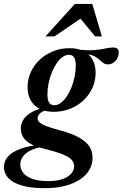

<svg xmlns="http://www.w3.org/2000/svg" viewBox="-90 -697 625 978"><path d="M459.5 -369Q447 -369 437.8 -375.2Q428.5 -381.5 418.8 -390.8Q409 -400 395.5 -408Q382 -416 361.5 -420Q341 -424 310 -420L305 -445Q356.5 -439 389.5 -441.8Q422.5 -444.5 445.2 -449.8Q468 -455 488 -455Q500.5 -455 507.8 -448.8Q515 -442.5 515 -430Q515 -417.5 510.5 -406.2Q506 -395 498.5 -386.8Q491 -378.5 481.2 -373.8Q471.5 -369 459.5 -369ZM186.5 -161Q203.5 -161 219.5 -172.8Q235.5 -184.5 249.5 -205Q263.5 -225.5 273.8 -251.5Q284 -277.5 290 -306Q296 -334.5 296 -362.5Q296 -392.5 287 -405.2Q278 -418 261 -418Q244.5 -418 228.2 -406.2Q212 -394.5 198.2 -374Q184.5 -353.5 174 -327.5Q163.5 -301.5 157.5 -273Q151.5 -244.5 151.5 -216Q151.5 -186.5 160.8 -173.8Q170 -161 186.5 -161ZM264.5 -451.5Q308 -451.5 337.5 -435.8Q367 -420 382 -392Q397 -364 397 -326.5Q397 -285 380.5 -248.8Q364 -212.5 334.8 -185.2Q305.5 -158 266.8 -142.8Q228 -127.5 183 -127.5Q140 -127.5 110.5 -143.2Q81 -159 65.8 -187Q50.5 -215 50.5 -252.5Q50.5 -293.5 67 -329.8Q83.5 -366 112.8 -393.2Q142 -420.5 180.8 -436Q219.5 -451.5 264.5 -451.5ZM138.5 261.5Q85.5 261.5 46.5 253.8Q7.5 246 -18.5 231.8Q-44.5 217.5 -57.2 197.5Q-70 177.5 -70 153Q-70 125 -50.8 101.8Q-31.5 78.5 12.5 61.8Q56.5 45 131.5 37H176L174.5 45.5Q136 47.5 106 55Q76 62.5 55.5 75Q35 87.5 24.2 104Q13.5 120.5 13.5 141.5Q13.5 165 28.8 184Q44 203 75.5 214.2Q107 225.5 155.5 225.5Q200 225.5 229.2 215Q258.5 204.5 273 187.2Q287.5 170 287.5 150Q287.5 135 279.2 122.8Q271 110.5 252.5 100.2Q234 90 204.5 80.2Q175 70.5 132.5 60Q86.5 48.5 61.2 32.8Q36 17 26 -1.8Q16 -20.5 16 -42Q16 -69 31.5 -91Q47 -113 76.5 -128.2Q106 -143.5 147.5 -149.5L164.5 -138Q132 -135 116.8 -122.2Q101.5 -109.5 101.5 -94Q101.5 -87 105.8 -80Q110 -73 121.5 -66Q133 -59 155.5 -51.2Q178 -43.5 214 -33.5Q278.5 -16.5 315 4.8Q351.5 26 366.5 51Q381.5 76 381.5 106Q381.5 140 365.2 168.2Q349 196.5 317.5 217.2Q286 238 241 249.8Q196 261.5 138.5 261.5ZM141.5 -511.5 291.5 -677H380L429 -511.5H394.5L307.5 -617H342L187.5 -511.5Z"/></svg>

Font: Newsreader 24pt SemiBold
Style: Italic
Weight: 600
Italic angle: -17°
Designer: Hugues Gentile
Foundry: Production Type
Version: Version 1.003